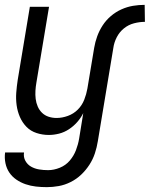

<svg xmlns="http://www.w3.org/2000/svg" viewBox="-29 -548 617 791"><path d="M359 -351Q363 -375 371.5 -398.5Q380 -422 394 -443.5Q408 -465 428 -482Q448 -499 471.5 -509.5Q495 -520 519 -524Q543 -528 567 -528L568 -458Q546 -458 523 -452Q500 -446 481.5 -431Q463 -416 452 -394.5Q441 -373 438 -351ZM164 223Q141 223 119 220.5Q97 218 76.5 211Q56 204 38.5 192Q21 180 9.5 163Q-2 146 -6.5 124.5Q-11 103 -8 80H70Q67 99 75.5 114.5Q84 130 99 138.5Q114 147 132 150Q150 153 169 153Q193 153 217.5 143Q242 133 258.5 113.5Q275 94 284 70.5Q293 47 297 23L314 -82Q304 -62 289 -45Q274 -28 255 -15.5Q236 -3 214.5 2.5Q193 8 172 8Q146 8 121.5 0Q97 -8 80 -25.5Q63 -43 53 -66Q43 -89 39.5 -114.5Q36 -140 38 -166.5Q40 -193 44 -219L94 -520H173L121 -208Q118 -191 117 -174Q116 -157 118 -140.5Q120 -124 126.5 -109Q133 -94 144.5 -83Q156 -72 171.5 -67Q187 -62 204 -62Q227 -62 250.5 -70.5Q274 -79 291.5 -96.5Q309 -114 318 -137Q327 -160 331 -183L359 -351H438L374 34Q370 59 362 83.5Q354 108 339.5 130.5Q325 153 305.5 171.5Q286 190 262 202Q238 214 213 218.5Q188 223 164 223Z"/></svg>

Font: Iosevka Fixed
Style: Italic
Weight: 400
Italic angle: -9°
Monospace: yes
Designer: Belleve Invis
Foundry: Belleve Invis
Version: Version 33.2.4